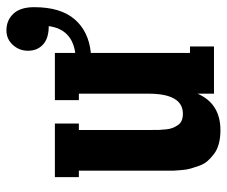

<svg xmlns="http://www.w3.org/2000/svg" viewBox="-74 -608 702 594"><g transform="rotate(-90 277.0 -311.0)"><path d="M551.8 -556.2Q551.8 -474.6 514.4 -431.2Q477.1 -387.7 410.2 -380.9V-74.2H430.2V0H284.2V-50.8Q253.4 20 170.9 20Q148.4 20 129.9 15.1Q111.3 10.3 98.6 0.7Q85.9 -8.8 76.4 -19.3Q66.9 -29.8 61.5 -44.9Q56.2 -60.1 52.7 -71.5Q49.3 -83 47.9 -99.4Q46.4 -115.7 46.1 -123.8Q45.9 -131.8 45.9 -145V-418H25.9V-492.2H191.9V-418H171.9V-192.9Q171.9 -177.7 172.1 -169.4Q172.4 -161.1 173.8 -147.9Q175.3 -134.8 178.5 -127.2Q181.6 -119.6 187 -111.6Q192.4 -103.5 201.2 -99.9Q210 -96.2 222.2 -96.2Q284.2 -96.2 284.2 -203.1V-418H264.2V-492.2H410.2V-429.2Q483.4 -439.5 493.2 -511.2Q455.6 -511.2 436.3 -528.8Q417 -546.4 417 -575.2Q417 -602.5 435.1 -622.3Q453.1 -642.1 480 -642.1Q511.2 -642.1 531.5 -620.6Q551.8 -599.1 551.8 -556.2Z"/></g></svg>

Font: Margherita Black
Style: Regular
Weight: 900
Designer: James Puckett
Foundry: Dunwich Type Founders
Version: Version 1.008;hotconv 1.0.109;makeotfexe 2.5.65596